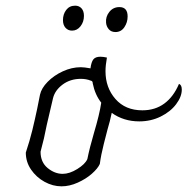

<svg xmlns="http://www.w3.org/2000/svg" viewBox="-20 -649 661 677"><path d="M621 -333Q621 -308 601 -281.5Q581 -255 546.5 -238Q512 -221 471 -221Q416 -221 374 -251Q368 -222 359 -192Q356 -181 346 -141.5Q336 -102 332 -71Q325 -55 304 -36.5Q283 -18 254 -5Q225 8 197 8Q166 8 137 -8Q108 -24 89.5 -51Q71 -78 71 -111Q85 -153 94 -190Q103 -227 111 -265L121 -315Q126 -338 148 -360.5Q170 -383 201.5 -397.5Q233 -412 265 -412Q277 -412 299 -408Q302 -431 309.5 -440Q317 -449 334 -449Q344 -449 357 -446Q352 -418 352 -398Q352 -340 387 -300Q422 -260 482 -260Q527 -260 559.5 -284Q592 -308 611 -353Q621 -350 621 -333ZM311 -179Q331 -246 337 -287Q315 -315 307 -355Q307 -359 305.5 -361.5Q304 -364 299 -365Q284 -371 265 -371Q228 -371 201 -351Q174 -331 167 -303Q164 -291 145 -209Q136 -161 123 -114Q123 -77 148 -56.5Q173 -36 201 -36Q225 -36 252.5 -53Q280 -70 288 -88Q296 -128 311 -179ZM202 -578Q202 -599 213.5 -614Q225 -629 245 -629Q259 -629 267.5 -619.5Q276 -610 276 -593Q276 -572 264 -556.5Q252 -541 234 -541Q220 -541 211 -551Q202 -561 202 -578ZM354 -569Q352 -590 365.5 -607Q379 -624 401 -624Q430 -624 430 -591Q430 -570 418.5 -553Q407 -536 387 -536Q372 -536 363.5 -546Q355 -556 354 -569Z"/></svg>

Font: Charmonman
Style: Regular
Weight: 400
Designer: Ekaluck Peanpanawate
Foundry: Cadson Demak Co.,Ltd.
Version: Version 1.000; ttfautohint (v1.6)